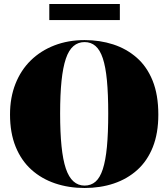

<svg xmlns="http://www.w3.org/2000/svg" viewBox="-20 -923 840 958"><path d="M402 -723Q478 -723 544.5 -701.5Q611 -680 662 -635.5Q713 -591 741.5 -520.5Q770 -450 770 -351Q770 -258 742.5 -189Q715 -120 665 -75Q615 -30 548 -7.5Q481 15 402 15Q323 15 255 -8Q187 -31 136.5 -76.5Q86 -122 58 -191Q30 -260 30 -352Q30 -436 57 -504.5Q84 -573 133.5 -621.5Q183 -670 251.5 -696.5Q320 -723 402 -723ZM402 -713Q370 -713 346.5 -693Q323 -673 308.5 -630Q294 -587 287 -519.5Q280 -452 280 -356Q280 -262 287 -193.5Q294 -125 308.5 -82Q323 -39 346.5 -18Q370 3 402 3Q434 3 456.5 -16.5Q479 -36 493 -79Q507 -122 513.5 -190.5Q520 -259 520 -357Q520 -454 513.5 -522Q507 -590 493 -632Q479 -674 456.5 -693.5Q434 -713 402 -713ZM226 -823V-903H578V-823Z"/></svg>

Font: Kalnia
Style: Bold
Weight: 700
Designer: Frida Medrano
Foundry: Frida Medrano
Version: Version 1.105